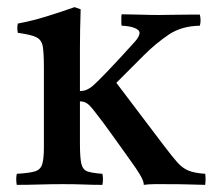

<svg xmlns="http://www.w3.org/2000/svg" viewBox="-20 -517 596 538"><path d="M383 1Q383 -10 371 -29.5Q359 -49 352 -58Q348 -64 330 -89Q312 -114 289.5 -145.5Q267 -177 248 -201Q237 -216 227.5 -224.5Q218 -233 204 -233V-114Q204 -75 208 -58Q212 -41 225.5 -36.5Q239 -32 267 -30Q270 -15 267 1Q239 1 215 0Q191 -1 156 -1Q124 -1 90.5 0Q57 1 27 1Q24 -15 27 -30Q61 -32 77 -36.5Q93 -41 98 -56Q103 -71 103 -104V-328Q103 -367 100 -386Q97 -405 82 -412.5Q67 -420 30 -425Q27 -439 30 -451Q72 -459 112 -471.5Q152 -484 189 -497L206 -491Q205 -460 204.5 -433Q204 -406 204 -382V-262Q216 -262 224 -266Q232 -270 237 -274Q240 -276 256 -291.5Q272 -307 314 -352Q340 -381 355.5 -397.5Q371 -414 371 -425Q371 -433 357.5 -438.5Q344 -444 321 -445Q320 -449 320 -453Q320 -457 320 -461Q320 -465 320 -469Q320 -473 321 -477Q341 -477 371.5 -476Q402 -475 426 -475Q438 -475 460.5 -475.5Q483 -476 506 -476Q529 -476 540 -476Q541 -472 541.5 -468Q542 -464 542 -460Q542 -456 541.5 -452.5Q541 -449 540 -445Q488 -444 452 -419.5Q416 -395 383 -362L306 -285L440 -108Q462 -79 476.5 -62.5Q491 -46 508 -39Q525 -32 555 -30Q557 -16 555 1Q542 1 516.5 0Q491 -1 437 -1Q429 -1 413 -1Q397 -1 383 1Z"/></svg>

Font: Castoro
Style: Regular
Weight: 400
Designer: John Hudson
Foundry: Tiro Typeworks Ltd.
Version: Version 2.04